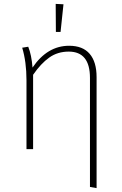

<svg xmlns="http://www.w3.org/2000/svg" viewBox="-20 -766 624 986"><path d="M476 -370V200L442 194V-366Q442 -501 333 -501Q276 -501 233 -470.5Q190 -440 150 -382V0H116V-354Q116 -448 94 -521L125 -526Q142 -484 147 -419Q223 -531 335 -531Q405 -531 440.5 -489.5Q476 -448 476 -370ZM306 -744 291 -602H267L266 -746Z"/></svg>

Font: FiraGO UltraLight
Style: Regular
Weight: 200
Designer: bBox Type
Foundry: bBox Type GmbH
Version: Version 1.001